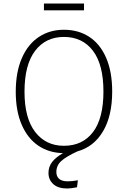

<svg xmlns="http://www.w3.org/2000/svg" viewBox="-20 -864 731 1097"><path d="M460 -805H231V-844H460ZM302 119Q302 144 318 158Q334 172 367 172Q392 172 425 166L420 206Q385 213 364 213Q312 213 284.5 188Q257 163 257 124Q257 89 277.5 62Q298 35 340 11Q259 9 198.5 -32Q138 -73 104 -151.5Q70 -230 70 -340Q70 -451 104.5 -531Q139 -611 201.5 -652.5Q264 -694 345 -694Q428 -694 490 -653.5Q552 -613 586.5 -533.5Q621 -454 621 -341Q621 -202 568.5 -113.5Q516 -25 422 1Q357 31 329.5 56.5Q302 82 302 119ZM345 -31Q452 -31 511.5 -109.5Q571 -188 571 -341Q571 -495 511 -574Q451 -653 345 -653Q241 -653 180.5 -573.5Q120 -494 120 -340Q120 -189 181 -110Q242 -31 345 -31Z"/></svg>

Font: FiraGO ExtraLight
Style: Regular
Weight: 200
Designer: bBox Type
Foundry: bBox Type GmbH
Version: Version 1.001